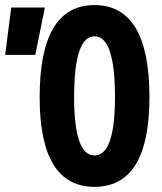

<svg xmlns="http://www.w3.org/2000/svg" viewBox="-29 -723 635 753"><path d="M341.8 9.8Q126.5 9.8 126.5 -341.8Q126.5 -703.1 341.8 -703.1Q557.1 -703.1 557.1 -341.8Q557.1 9.8 341.8 9.8ZM341.8 -113.3Q421.9 -113.3 421.9 -341.8Q421.9 -580.6 341.8 -580.6Q261.7 -580.6 261.7 -341.8Q261.7 -113.3 341.8 -113.3ZM-8.8 -507.8 15.1 -693.4H147L109.4 -507.8Z"/></svg>

Font: Cascadia Mono
Style: Bold
Weight: 700
Monospace: yes
Designer: Aaron Bell
Foundry: Saja Typeworks
Version: Version 2404.023; ttfautohint (v1.8.4)